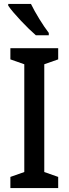

<svg xmlns="http://www.w3.org/2000/svg" viewBox="-20 -960 351 980"><path d="M138 -940H22V-931C49 -891 122 -815 163 -780H229V-792C201 -828 159 -896 138 -940ZM277 0V-57L206 -82V-632L277 -657V-714H33V-657L104 -632V-82L33 -57V0Z"/></svg>

Font: Noto Sans Sinhala Condensed Medium
Style: Regular
Weight: 500
Width: 3
Designer: Jelle Bosma - Monotype Design Team
Foundry: Monotype Imaging Inc.
Version: Version 2.006